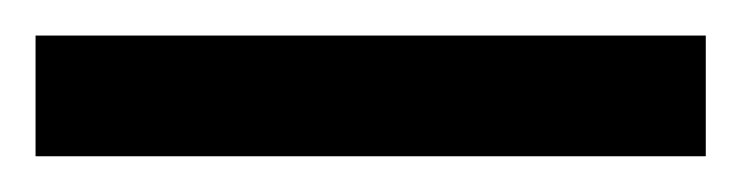

<svg xmlns="http://www.w3.org/2000/svg" viewBox="-21 -20 417 108"><path d="M-1 67.9V0H376V67.9Z"/></svg>

Font: Lumene Sans Expanded
Style: Regular
Weight: 400
Width: 7
Designer: Deni Anggara
Version: Version 1.003;Glyphs 3.1.2 (3151)